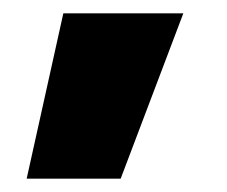

<svg xmlns="http://www.w3.org/2000/svg" viewBox="-20 -184 340 288"><path d="M75 -164H255L161 84H20Z"/></svg>

Font: Protest Guerrilla
Style: Regular
Weight: 400
Designer: Octavio Pardo
Foundry: Ashler Design
Version: Version 2.005; ttfautohint (v1.8.4.7-5d5b)